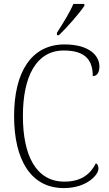

<svg xmlns="http://www.w3.org/2000/svg" viewBox="-20 -951 559 981"><path d="M271 -784V-771H281C323 -811 388 -886 411 -921V-931H355C336 -886 300 -829 271 -784ZM306 10C424 10 483 -58 483 -89C483 -102 479 -112 470 -117C444 -65 399 -23 309 -23C164 -23 97 -157 97 -358C97 -560 165 -693 306 -693C419 -693 454 -641 454 -562C475 -562 488 -580 488 -611C488 -669 433 -724 310 -724C141 -724 52 -584 52 -358C52 -134 138 10 306 10Z"/></svg>

Font: Noto Serif Sinhala SemiCondensed ExtraLight
Style: Regular
Weight: 200
Width: 4
Designer: Jelle Bosma - Monotype Design Team
Foundry: Monotype Imaging Inc.
Version: Version 2.007